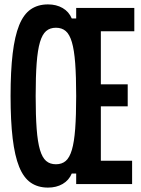

<svg xmlns="http://www.w3.org/2000/svg" viewBox="-20 -836 640 872"><path d="M198 16Q152 16 119.5 -6.5Q87 -29 67 -78.5Q47 -128 37.5 -207.5Q28 -287 28 -400Q28 -513 37.5 -592.5Q47 -672 67 -721.5Q87 -771 119.5 -793.5Q152 -816 198 -816Q236 -816 264.5 -799.5Q293 -783 306 -752H326V-800H590V-694H438V-453H560V-353H438V-106H580V0H326V-48H306Q293 -17 264.5 -0.5Q236 16 198 16ZM234 -90Q261 -90 278.5 -105Q296 -120 306.5 -155.5Q317 -191 321.5 -251Q326 -311 326 -400Q326 -489 321.5 -549Q317 -609 306.5 -644.5Q296 -680 278.5 -695Q261 -710 234 -710Q207 -710 189.5 -695Q172 -680 161.5 -644.5Q151 -609 146.5 -549Q142 -489 142 -400Q142 -311 146.5 -251Q151 -191 161.5 -155.5Q172 -120 189.5 -105Q207 -90 234 -90Z"/></svg>

Font: Martian Mono Condensed
Style: Regular
Weight: 400
Width: 3
Designer: Roman Shamin
Foundry: Evil Martians
Version: Version 1.000